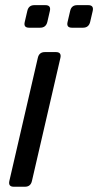

<svg xmlns="http://www.w3.org/2000/svg" viewBox="-20 -711 374 731"><path d="M32.7 0Q10.7 0 15.6 -22L124 -490.7Q128.9 -512.7 150.9 -512.7H192.9Q214.8 -512.7 210 -490.7L101.6 -22Q96.7 0 74.7 0ZM90.8 -605.5Q68.8 -605.5 74.2 -627.4L84 -669.4Q88.9 -691.4 110.8 -691.4H152.8Q174.8 -691.4 169.9 -669.4L160.2 -627.4Q154.8 -605.5 132.8 -605.5ZM253.9 -605.5Q231.9 -605.5 237.3 -627.4L247.1 -669.4Q252 -691.4 273.9 -691.4H315.9Q337.9 -691.4 333 -669.4L323.2 -627.4Q317.9 -605.5 295.9 -605.5Z"/></svg>

Font: Istok
Style: Italic
Weight: 500
Italic angle: -13°
Designer: Andrey V. Panov
Foundry: Andrey V. Panov
Version: Version 1.0.3